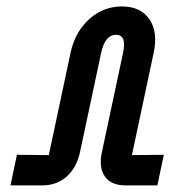

<svg xmlns="http://www.w3.org/2000/svg" viewBox="-20 -575 541 596"><path d="M12.5 0.5H111.5Q156 0.5 187 -27Q218 -54.5 228.5 -103.5L294 -411Q306 -467 340 -467Q374 -467 362 -411L296.5 -103.5Q286 -55 305.5 -27.2Q325 0.5 369.5 0.5H468.5L488.5 -94.5L389.5 -93.5L457 -411Q471 -475.5 443.8 -515.2Q416.5 -555 358.5 -555Q300.5 -555 256.8 -515.5Q213 -476 199 -411L131.5 -93.5L32.5 -94.5Z"/></svg>

Font: League Gothic
Style: Italic
Weight: 400
Designer: The League of Moveable Type
Version: Version 1.600; ttfautohint (v1.8.3)